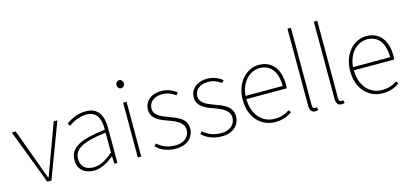

<svg xmlns="http://www.w3.org/2000/svg" viewBox="-63 -1164 3452 1619"><g transform="rotate(-15 1663.0 -355.0)"><path d="M194 0H230L410 -478H378L264 -168C248 -122 230 -74 214 -32H210C194 -74 176 -122 160 -168L46 -478H12Z M600 12C664 12 724 -24 774 -64H776L780 0H806V-310C806 -406 772 -490 660 -490C582 -490 516 -452 486 -428L502 -406C532 -428 590 -462 658 -462C758 -462 778 -376 776 -298C560 -274 462 -224 462 -117C462 -26 526 12 600 12ZM602 -16C544 -16 494 -44 494 -118C494 -200 566 -248 776 -272V-98C712 -44 660 -16 602 -16Z M984 0H1014V-478H984ZM1000 -600C1018 -600 1032 -614 1032 -636C1032 -656 1018 -670 1000 -670C982 -670 968 -656 968 -636C968 -614 982 -600 1000 -600Z M1318 12C1418 12 1474 -50 1474 -120C1474 -214 1390 -237 1314 -266C1256 -288 1202 -310 1202 -368C1202 -415 1238 -462 1318 -462C1368 -462 1402 -445 1434 -422L1452 -442C1418 -470 1372 -490 1320 -490C1222 -490 1170 -432 1170 -366C1170 -284 1248 -256 1322 -230C1378 -210 1442 -182 1442 -118C1442 -64 1400 -16 1320 -16C1244 -16 1202 -40 1162 -74L1144 -54C1184 -14 1242 12 1318 12Z M1718 12C1818 12 1874 -50 1874 -120C1874 -214 1790 -237 1714 -266C1656 -288 1602 -310 1602 -368C1602 -415 1638 -462 1718 -462C1768 -462 1802 -445 1834 -422L1852 -442C1818 -470 1772 -490 1720 -490C1622 -490 1570 -432 1570 -366C1570 -284 1648 -256 1722 -230C1778 -210 1842 -182 1842 -118C1842 -64 1800 -16 1720 -16C1644 -16 1602 -40 1562 -74L1544 -54C1584 -14 1642 12 1718 12Z M2182 12C2254 12 2294 -10 2330 -34L2316 -56C2282 -32 2238 -16 2184 -16C2070 -16 1996 -110 1996 -238H2348C2350 -250 2350 -260 2350 -270C2350 -412 2280 -490 2170 -490C2064 -490 1964 -394 1964 -238C1964 -82 2062 12 2182 12ZM1996 -266C2006 -388 2084 -462 2170 -462C2260 -462 2320 -398 2320 -266Z M2532 12C2542 12 2550 10 2558 6L2552 -18C2544 -16 2540 -16 2536 -16C2522 -16 2514 -24 2514 -46V-722H2484V-52C2484 -6 2502 12 2532 12Z M2762 12C2772 12 2780 10 2788 6L2782 -18C2774 -16 2770 -16 2766 -16C2752 -16 2744 -24 2744 -46V-722H2714V-52C2714 -6 2732 12 2762 12Z M3120 12C3192 12 3232 -10 3268 -34L3254 -56C3220 -32 3176 -16 3122 -16C3008 -16 2934 -110 2934 -238H3286C3288 -250 3288 -260 3288 -270C3288 -412 3218 -490 3108 -490C3002 -490 2902 -394 2902 -238C2902 -82 3000 12 3120 12ZM2934 -266C2944 -388 3022 -462 3108 -462C3198 -462 3258 -398 3258 -266Z"/></g></svg>

Font: Source Sans Pro ExtraLight
Style: Regular
Weight: 200
Designer: Paul D. Hunt
Foundry: Adobe Systems Incorporated
Version: Version 3.006;hotconv 1.0.111;makeotfexe 2.5.65597